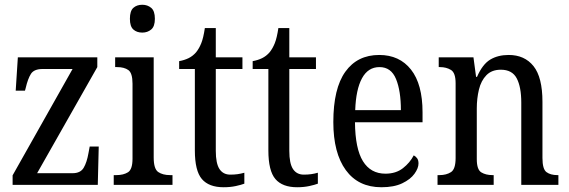

<svg xmlns="http://www.w3.org/2000/svg" viewBox="-20 -777 2391 807"><path d="M33 0V-40L285 -487H159Q123 -487 110 -466.5Q97 -446 88 -407L85 -396H46L55 -536H389V-495L136 -49H285Q318 -49 331.5 -71.5Q345 -94 352 -134L357 -161H395L391 0Z M578 -640Q555 -640 540.5 -653Q526 -666 526 -698Q526 -731 540.5 -744Q555 -757 578 -757Q600 -757 615.5 -744Q631 -731 631 -698Q631 -666 615.5 -653Q600 -640 578 -640ZM458 0V-41H469Q499 -41 518 -53Q537 -65 537 -110V-425Q537 -470 519.5 -482.5Q502 -495 472 -495H464V-536H626V-115Q626 -67 645 -54Q664 -41 695 -41H705V0Z M920 10Q858 10 828.5 -24.5Q799 -59 799 -145V-487H733V-520Q755 -524 772.5 -532.5Q790 -541 804 -557Q817 -573 826 -595.5Q835 -618 841 -659H887V-536H999V-487H887V-143Q887 -90 902.5 -66.5Q918 -43 948 -43Q965 -43 979 -45Q993 -47 1007 -51V-5Q994 0 971 5Q948 10 920 10Z M1229 10Q1167 10 1137.5 -24.5Q1108 -59 1108 -145V-487H1042V-520Q1064 -524 1081.5 -532.5Q1099 -541 1113 -557Q1126 -573 1135 -595.5Q1144 -618 1150 -659H1196V-536H1308V-487H1196V-143Q1196 -90 1211.5 -66.5Q1227 -43 1257 -43Q1274 -43 1288 -45Q1302 -47 1316 -51V-5Q1303 0 1280 5Q1257 10 1229 10Z M1583 10Q1486 10 1433.5 -62Q1381 -134 1381 -264Q1381 -405 1431.5 -475.5Q1482 -546 1574 -546Q1659 -546 1707.5 -484.5Q1756 -423 1756 -305V-263H1472Q1473 -152 1505.5 -99.5Q1538 -47 1600 -47Q1644 -47 1673.5 -70Q1703 -93 1719 -124Q1727 -120 1733 -112Q1739 -104 1739 -90Q1739 -70 1722 -46.5Q1705 -23 1670.5 -6.5Q1636 10 1583 10ZM1665 -314Q1665 -395 1644.5 -445Q1624 -495 1575 -495Q1527 -495 1501.5 -448Q1476 -401 1473 -314Z M1819 0V-41H1827Q1856 -41 1875.5 -53.5Q1895 -66 1895 -113V-427Q1895 -471 1875.5 -483Q1856 -495 1829 -495H1824V-536H1970L1981 -454H1985Q2008 -507 2040.5 -526.5Q2073 -546 2118 -546Q2185 -546 2222.5 -499Q2260 -452 2260 -349V-113Q2260 -66 2277 -53.5Q2294 -41 2323 -41H2327V0H2171V-346Q2171 -411 2152 -447.5Q2133 -484 2085 -484Q2047 -484 2024.5 -461Q2002 -438 1993 -400.5Q1984 -363 1984 -321V-108Q1984 -64 2003 -52.5Q2022 -41 2050 -41H2055V0Z"/></svg>

Font: Noto Serif Sinhala Condensed
Style: Regular
Weight: 400
Width: 3
Designer: Jelle Bosma - Monotype Design Team
Foundry: Monotype Imaging Inc.
Version: Version 2.007; ttfautohint (v1.8.4.7-5d5b)